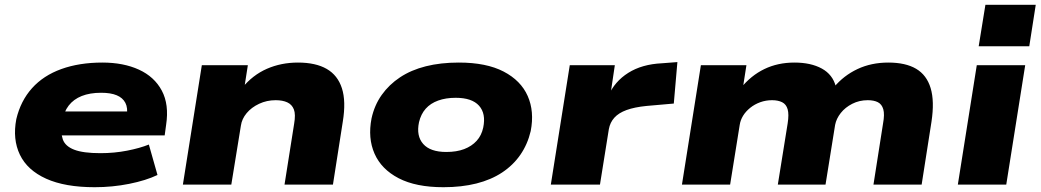

<svg xmlns="http://www.w3.org/2000/svg" viewBox="-20 -770 4341 801"><path d="M375 11Q251 11 172.5 -24.5Q94 -60 63 -124.5Q32 -189 48 -273Q66 -349 113.5 -402Q161 -455 236 -482Q311 -509 407 -509Q495 -509 559.5 -479.5Q624 -450 655 -392Q686 -334 673 -249L667 -205H204L219 -305H534L509 -286Q514 -320 503 -341Q492 -362 467 -372.5Q442 -383 402 -383Q355 -383 321 -369.5Q287 -356 266.5 -329.5Q246 -303 239 -262V-259Q232 -217 242 -188.5Q252 -160 289.5 -145.5Q327 -131 399 -131Q457 -131 510.5 -141.5Q564 -152 601 -167L637 -40Q589 -17 519 -3Q449 11 375 11Z M743 0 822 -498H1014L999 -402H989Q1034 -457 1093.5 -483Q1153 -509 1223 -509Q1297 -509 1343 -482.5Q1389 -456 1406.5 -401.5Q1424 -347 1410 -262L1369 0H1167L1207 -253Q1214 -293 1206 -313.5Q1198 -334 1178.5 -343Q1159 -352 1130 -352Q1093 -352 1061 -337Q1029 -322 1009 -298Q989 -274 985 -246L945 0Z M1830 11Q1715 11 1643 -26.5Q1571 -64 1542.5 -129Q1514 -194 1530 -276Q1542 -331 1572.5 -374Q1603 -417 1649 -447.5Q1695 -478 1756.5 -493.5Q1818 -509 1894 -509Q2009 -509 2081 -471.5Q2153 -434 2181.5 -369.5Q2210 -305 2194 -223Q2181 -168 2151 -124.5Q2121 -81 2075 -50.5Q2029 -20 1967.5 -4.5Q1906 11 1830 11ZM1842 -136Q1885 -136 1916.5 -148Q1948 -160 1968.5 -182.5Q1989 -205 1996 -238Q2008 -296 1978.5 -329Q1949 -362 1881 -362Q1840 -362 1808 -350.5Q1776 -339 1756 -316.5Q1736 -294 1728 -260Q1716 -203 1745.5 -169.5Q1775 -136 1842 -136Z M2278 0 2357 -498H2545L2526 -370H2518Q2544 -430 2601 -466Q2658 -502 2741 -506L2806 -511L2791 -338L2677 -328Q2627 -323 2594 -311Q2561 -299 2543 -279Q2525 -259 2520 -231L2483 0Z M2825 0 2904 -498H3094L3079 -402H3070Q3113 -455 3169 -482Q3225 -509 3294 -509Q3363 -509 3408.5 -484Q3454 -459 3467 -409L3459 -406Q3500 -455 3557.5 -482Q3615 -509 3686 -509Q3758 -509 3802 -483Q3846 -457 3862.5 -402.5Q3879 -348 3866 -262L3825 0H3624L3664 -255Q3671 -293 3665 -314Q3659 -335 3642.5 -343.5Q3626 -352 3600 -352Q3565 -352 3535.5 -337Q3506 -322 3487.5 -298.5Q3469 -275 3464 -249L3424 0H3225L3266 -255Q3272 -293 3266 -314Q3260 -335 3243 -343.5Q3226 -352 3201 -352Q3175 -352 3151.5 -343.5Q3128 -335 3109.5 -320Q3091 -305 3080 -287Q3069 -269 3066 -249L3026 0Z M4063 -577 4091 -750H4301L4274 -577ZM3976 0 4055 -498H4257L4178 0Z"/></svg>

Font: Nunito Sans 10pt Expanded Black
Style: Italic
Weight: 900
Width: 7
Italic angle: -9°
Designer: Vernon Adams
Foundry: Vernon Adams
Version: Version 3.101;gftools[0.9.27]